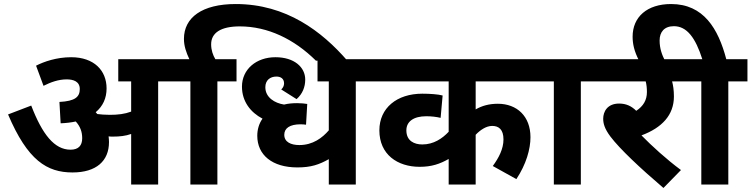

<svg xmlns="http://www.w3.org/2000/svg" viewBox="-20 -916 3730 953"><path d="M521 -211C521 -220 520 -230 519 -239C526 -238 534 -238 542 -238C573 -238 603 -241 631 -251V0H765V-512H859V-622H567V-512H631V-362C599 -350 565 -346 525 -346C500 -346 480 -348 463 -350C460 -353 458 -356 455 -359C491 -389 509 -429 509 -477C509 -566 447 -632 333 -632C261 -632 198 -610 159 -590L196 -490C232 -508 270 -522 311 -522C344 -522 376 -512 376 -474C376 -435 353 -414 275 -410L281 -304C308 -305 333 -308 356 -313C378 -289 388 -262 388 -230C388 -193 369 -173 330 -173C250 -173 190 -249 135 -392L20 -348C117 -120 213 -60 340 -60C458 -60 521 -117 521 -211Z M925 -512V0H1059V-512H1154V-622H1049C1037 -642 1028 -667 1028 -696C1028 -753 1076 -785 1170 -785C1309 -785 1440 -722 1548 -615H1704C1578 -760 1401 -896 1150 -896C983 -896 893 -829 893 -723C893 -688 904 -656 920 -622H845V-512Z M1840 -512V-622H1556V-512H1612V-269C1580 -232 1533 -196 1466 -196C1424 -196 1391 -211 1391 -247C1391 -280 1419 -299 1472 -299C1482 -299 1492 -298 1499 -297L1505 -400C1495 -402 1473 -404 1455 -404C1432 -404 1410 -402 1390 -397C1344 -404 1297 -432 1297 -483C1297 -518 1321 -536 1352 -536C1373 -536 1390 -526 1390 -502C1390 -491 1385 -480 1376 -472L1452 -424C1482 -450 1495 -485 1495 -521C1495 -583 1440 -632 1347 -632C1252 -632 1181 -572 1181 -486C1181 -412 1224 -358 1283 -327C1265 -302 1257 -272 1257 -242C1257 -147 1331 -85 1456 -85C1524 -85 1564 -99 1612 -126V0H1746V-512Z M2663 -512V-622H1826V-512H2207V-262C2175 -228 2132 -199 2076 -199C2037 -199 1997 -216 1997 -269C1997 -313 2033 -339 2096 -339C2121 -339 2147 -336 2167 -331L2177 -442C2156 -448 2113 -451 2076 -451C1950 -451 1863 -380 1863 -269C1863 -149 1953 -88 2063 -88C2122 -88 2163 -102 2207 -127V0H2341V-247C2362 -269 2392 -291 2423 -291C2456 -291 2479 -273 2479 -224C2479 -177 2456 -133 2426 -92L2543 -27C2592 -101 2613 -176 2613 -235C2613 -339 2546 -401 2451 -401C2408 -401 2372 -391 2341 -373V-512Z M2863 -512H2958V-622H2649V-512H2729V0H2863Z M3360 -72C3287 -126 3215 -192 3164 -244C3266 -282 3325 -345 3325 -437C3325 -469 3321 -493 3316 -512H3396V-622H2943V-512H3185C3189 -497 3191 -479 3191 -459C3191 -419 3173 -389 3138 -366C3114 -390 3087 -402 3053 -402C2994 -402 2974 -361 2974 -327C2974 -304 2980 -278 3010 -238C3057 -176 3156 -83 3273 17Z M3152 -615 3281 -614C3266 -643 3254 -675 3254 -715C3254 -757 3277 -786 3325 -786C3389 -786 3432 -729 3466 -622H3381V-512H3461V0H3595V-512H3690V-622H3585C3545 -774 3472 -896 3311 -896C3192 -896 3120 -832 3120 -734C3120 -698 3128 -661 3152 -615Z"/></svg>

Font: Noto Sans
Style: Bold Italic
Weight: 700
Italic angle: -12°
Designer: Monotype Design Team
Foundry: Monotype Imaging Inc.
Version: Version 2.013